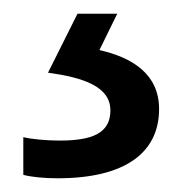

<svg xmlns="http://www.w3.org/2000/svg" viewBox="-20 -20 265 280"><path d="M212 139C212 88 173 64 125 53L151 0H93L50 86C101 93 141 106 141 141C141 174 115 185 67 185C48 185 26 183 14 180V235C25 238 44 240 64 240C162 240 212 203 212 139Z"/></svg>

Font: Noto Sans Cypriot
Style: Regular
Weight: 400
Designer: Monotype Design Team
Foundry: Monotype Imaging Inc.
Version: Version 2.002